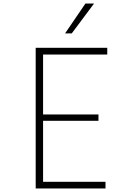

<svg xmlns="http://www.w3.org/2000/svg" viewBox="-20 -1072 740 1092"><path d="M183 0V-800H590V-762H225V-421H540V-385H225V-38H580V0ZM350 -882 466 -1052H515L388 -882Z"/></svg>

Font: Martian Mono SemiExpanded Thin
Style: Regular
Weight: 250
Monospace: yes
Version: Version 0.930